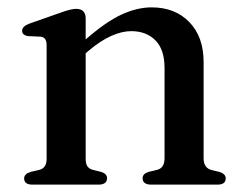

<svg xmlns="http://www.w3.org/2000/svg" viewBox="-20 -501 664 521"><path d="M212.5 -450.5V-394Q267.5 -442 309.8 -461.5Q352 -481 391.5 -481Q455 -481 493.8 -441Q532.5 -401 532.5 -333V-71.5Q532.5 -45 554.5 -39.5L575.5 -34.5Q592.5 -29 592.5 -17Q592.5 0 570 0H390.5Q367 0 367 -17.5Q367 -29.5 383 -34.5L406 -40Q426.5 -45 426.5 -71.5V-316.5Q426.5 -366.5 401.8 -391.5Q377 -416.5 336 -416.5Q311 -416.5 281.8 -403.5Q252.5 -390.5 219.5 -362.5L212.5 -356.5V-70Q212.5 -56 217.5 -49.2Q222.5 -42.5 232.5 -40L254.5 -34.5Q270.5 -29.5 270.5 -17.5Q270.5 0 247 0H68Q45.5 0 45.5 -17Q45.5 -29 63 -34.5L86.5 -40Q106.5 -45 106.5 -69.5V-379Q106.5 -400 90 -401.5L56.5 -403Q40 -405.5 40 -417.5Q40 -429.5 60 -437L142.5 -466Q172.5 -477 186.5 -477Q212.5 -477 212.5 -450.5Z"/></svg>

Font: Fraunces 9pt
Style: Regular
Weight: 400
Version: Version 1.000;[b76b70a41]